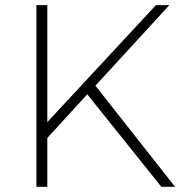

<svg xmlns="http://www.w3.org/2000/svg" viewBox="-20 -719 721 739"><path d="M601.1 0 315.9 -356 162.1 -188V0H120.1V-699.2H162.1V-249L580.1 -699.2H631.8L347.2 -389.2L653.8 0Z"/></svg>

Font: Montserrat Ultra Light
Style: Regular
Weight: 200
Designer: Julieta Ulanovsky
Foundry: Julieta Ulanovsky
Version: Version 3.001;PS 003.001;hotconv 1.0.70;makeotf.lib2.5.58329